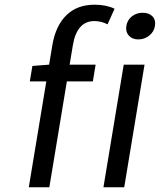

<svg xmlns="http://www.w3.org/2000/svg" viewBox="-20 -793 677 813"><path d="M106.2 -448.2 117.2 -513.8 187.9 -519.2 201.7 -601.9Q215.2 -682.9 260.5 -728Q305.8 -773.1 381 -773.1Q429.3 -773.1 465.2 -756L435.4 -690Q408.4 -703.8 379.6 -703.8Q305.4 -703.8 288.4 -600.9L274.9 -519.2H384.9L373.2 -448.2H263.1L188.9 0H101.9L176.1 -448.2ZM506 0H418L503.9 -519.2H592ZM565.7 -626.1Q540.1 -626.1 525.6 -642.2Q511 -658.4 514.9 -682.9Q519.2 -708.8 538.7 -723.9Q558.2 -739 584.5 -739Q610.8 -739 625.5 -723.9Q640.3 -708.8 636 -682.9Q632.1 -658.4 611.9 -642.2Q591.6 -626.1 565.7 -626.1Z"/></svg>

Font: Karasuma Gothic
Style: Italic
Weight: 400
Italic angle: -9.39999°
Designer: Rasmus Andersson / Ryoko Nishizuka
Foundry: Genbu
Version: Version 1.00